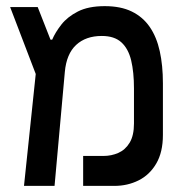

<svg xmlns="http://www.w3.org/2000/svg" viewBox="-20 -609 626 629"><path d="M58.6 0 106 -451.7 145 -479H150.9Q161.1 -502.9 180.9 -528.3Q200.7 -553.7 235.1 -571.3Q269.5 -588.9 323.2 -588.9Q375.5 -588.9 411.6 -571.3Q447.8 -553.7 470.5 -520.8Q493.2 -487.8 503.4 -441.2Q513.7 -394.5 513.7 -336.4V-167Q513.7 -110.4 491.9 -73.2Q470.2 -36.1 434.1 -18.1Q397.9 0 354.5 0H252.4V-98.1H318.8Q345.2 -98.1 367.9 -108.2Q390.6 -118.2 404.8 -141.6Q418.9 -165 418.9 -204.6V-318.8Q418.9 -372.6 409.7 -411.1Q400.4 -449.7 377.4 -470.5Q354.5 -491.2 313.5 -491.2Q261.2 -491.2 229.5 -461.9Q197.8 -432.6 192.4 -373.5L158.7 0ZM104.5 -347.2 13.2 -585.9H103.5L147 -475.1Z"/></svg>

Font: Cascadia Code
Style: Regular
Weight: 400
Monospace: yes
Designer: Aaron Bell
Foundry: Saja Typeworks
Version: Version 2106.017